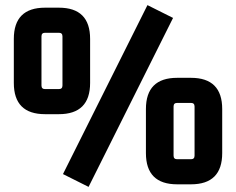

<svg xmlns="http://www.w3.org/2000/svg" viewBox="-20 -720 922 750"><path d="M34 -396V-568Q34 -690 156 -690H210Q332 -690 332 -568V-396Q332 -274 210 -274H156Q34 -274 34 -396ZM142 -386Q142 -372 156 -372H210Q224 -372 224 -386V-578Q224 -592 210 -592H156Q142 -592 142 -578ZM226 -40 556 -700 656 -650 326 10ZM550 -122V-294Q550 -416 672 -416H726Q848 -416 848 -294V-122Q848 0 726 0H672Q550 0 550 -122ZM658 -112Q658 -98 672 -98H726Q740 -98 740 -112V-304Q740 -318 726 -318H672Q658 -318 658 -304Z"/></svg>

Font: Oxanium ExtraLight
Style: Bold
Weight: 700
Version: Version 2.000